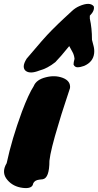

<svg xmlns="http://www.w3.org/2000/svg" viewBox="-30 -872 500 979"><path d="M142 -433Q155 -466 204 -478Q250 -490 290 -475Q331 -459 327 -423Q316 -388 299.5 -339Q283 -290 268 -238Q228 -108 222 -52Q222 36 188 42Q179 43 170 44Q146 47 139 64Q135 92 86 86Q37 80 8 46Q-25 8 4 -40Q30 -162 82 -303Q116 -393 142 -433ZM345 -543Q345 -554 350 -572Q348 -592 339.5 -607Q331 -622 323 -637Q276 -579 252 -555Q212 -523 170 -512Q124 -494 102 -510Q91 -518 91 -533.5Q91 -549 106 -573Q194 -678 234 -718Q274 -758 296.5 -778.5Q319 -799 336.5 -815.5Q354 -832 375 -841Q428 -864 448 -840Q454 -818 428 -792V-777Q439 -729 439 -669Q443 -654 447.5 -636Q452 -618 450 -600Q445 -556 399 -536Q380 -529 365.5 -529Q351 -529 345 -543Z"/></svg>

Font: Knewave
Style: Regular
Weight: 400
Designer: Tyler Finck
Foundry: Tyler Finck
Version: Version 1.001